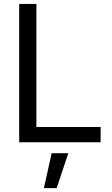

<svg xmlns="http://www.w3.org/2000/svg" viewBox="-20 -727 573 981"><path d="M78.1 -707H166V-78.1H494.1V0H78.1ZM244.1 55.7H329.1L269.5 234.4H204.1Z"/></svg>

Font: Pretendard
Style: Regular
Weight: 400
Designer: Base glyphs from Inter by Rasmus Andersson; Hangeul glyphs from Noto Sans CJK(Source Han Sans) by Jang Soo-young and Kan
Foundry: Kil Hyung-jin
Version: Version 1.309